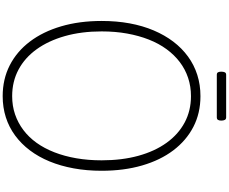

<svg xmlns="http://www.w3.org/2000/svg" viewBox="-154 -1492 1666 1397"><g transform="rotate(90 678.5 -794.0)"><path d="M680 19Q556 19 455.5 -32.5Q355 -84 283 -179Q211 -274 172 -406.5Q133 -539 133 -701Q133 -810 150.5 -905Q168 -1000 202 -1080Q236 -1160 283.5 -1222.5Q331 -1285 392 -1329.5Q453 -1374 525.5 -1397Q598 -1420 680 -1420Q804 -1420 903.5 -1368.5Q1003 -1317 1074.5 -1222.5Q1146 -1128 1184.5 -995.5Q1223 -863 1223 -701Q1223 -593 1205.5 -497.5Q1188 -402 1155 -322Q1122 -242 1074.5 -179Q1027 -116 966.5 -71.5Q906 -27 834 -4Q762 19 680 19ZM680 -50Q751 -50 812.5 -71Q874 -92 926.5 -131.5Q979 -171 1019.5 -227.5Q1060 -284 1088.5 -357Q1117 -430 1132 -516.5Q1147 -603 1147 -701Q1147 -849 1114 -968.5Q1081 -1088 1019.5 -1173.5Q958 -1259 872 -1305Q786 -1351 680 -1351Q609 -1351 546.5 -1330Q484 -1309 432 -1269.5Q380 -1230 338.5 -1173.5Q297 -1117 268.5 -1044.5Q240 -972 224.5 -886Q209 -800 209 -701Q209 -554 243 -434Q277 -314 339 -228Q401 -142 487.5 -96Q574 -50 680 -50ZM525 -1539Q511 -1539 506.5 -1548Q502 -1557 502 -1571Q502 -1587 506.5 -1597Q511 -1607 525 -1607H834Q848 -1607 853 -1597Q858 -1587 858 -1571Q858 -1557 853 -1548Q848 -1539 834 -1539Z"/></g></svg>

Font: Playwrite BE WAL Light
Style: Regular
Weight: 300
Version: Version 1.002